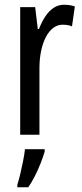

<svg xmlns="http://www.w3.org/2000/svg" viewBox="-20 -567 344 808"><path d="M249 -547Q260 -547 271.5 -545.5Q283 -544 295 -540L283 -456Q274 -460 264 -461.5Q254 -463 243 -463Q222 -463 204 -449.5Q186 -436 173 -411Q160 -386 153 -352.5Q146 -319 146 -280V0H65V-537H128L139 -445H144Q156 -476 171.5 -499Q187 -522 206.5 -534.5Q226 -547 249 -547ZM168 71Q161 95 150 122.5Q139 150 126 175.5Q113 201 99 221H53V210Q59 192 65.5 164.5Q72 137 77.5 109Q83 81 85 61H168Z"/></svg>

Font: Noto Sans ExtraCondensed
Style: Regular
Weight: 400
Width: 2
Designer: Monotype Design Team
Foundry: Monotype Imaging Inc.
Version: Version 2.013